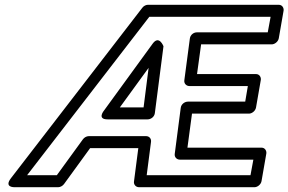

<svg xmlns="http://www.w3.org/2000/svg" viewBox="-20 -756 1203 801"><path d="M1025 -25H592L610 -164C612 -178 602 -188 590 -188H350C341 -188 331 -182 326 -175L217 -25H93L603 -686H1109L1097 -621H801C788 -621 774 -611 772 -595L749 -421C747 -407 758 -397 770 -397H1014L1003 -332H764C751 -332 736 -322 734 -306L709 -114C707 -100 718 -90 730 -90H1037ZM1042 25C1053 25 1068 15 1071 0L1091 -115C1093 -126 1086 -140 1071 -140H762L781 -282H1019C1030 -282 1045 -292 1048 -307L1068 -422C1070 -433 1063 -447 1048 -447H802L819 -571H1114C1125 -571 1140 -581 1143 -596L1163 -711C1165 -722 1158 -736 1143 -736H597C590 -736 580 -732 574 -724L26 -13C-5 27 41 25 41 25H223C231 25 241 20 247 12L356 -138H557L539 1C537 13 546 25 560 25ZM429 -258H596C609 -258 624 -268 626 -284L662 -563C662 -563 644 -611 617 -574L414 -295C414 -295 383 -258 429 -258ZM480 -308 600 -473 579 -308Z"/></svg>

Font: Asimov
Style: WidOuIt
Weight: 500
Designer: Google
Version: Version 2.000980; 2014